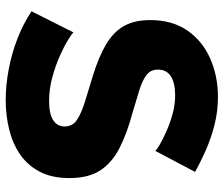

<svg xmlns="http://www.w3.org/2000/svg" viewBox="-74 -682 764 655"><g transform="rotate(90 307.5 -354.0)"><path d="M494 -502Q491 -507 473 -517.5Q455 -528 428 -540Q401 -552 369 -561Q337 -570 305 -570Q263 -570 240 -555.5Q217 -541 217 -511Q217 -487 234.5 -473Q252 -459 285 -448.5Q318 -438 366 -424Q434 -406 484 -380.5Q534 -355 560.5 -315Q587 -275 587 -209Q587 -149 565 -107.5Q543 -66 505.5 -40.5Q468 -15 420 -3.5Q372 8 321 8Q269 8 214.5 -2.5Q160 -13 110 -32.5Q60 -52 18 -80L90 -223Q94 -218 116 -204.5Q138 -191 170.5 -176.5Q203 -162 243 -151Q283 -140 324 -140Q368 -140 389.5 -154Q411 -168 411 -193Q411 -220 388.5 -235Q366 -250 327.5 -262Q289 -274 239 -289Q174 -309 131.5 -334Q89 -359 68.5 -395Q48 -431 48 -485Q48 -560 83.5 -611.5Q119 -663 179 -689.5Q239 -716 310 -716Q360 -716 406.5 -704Q453 -692 493.5 -674Q534 -656 566 -638Z"/></g></svg>

Font: Raleway Thin ExtraBold
Style: Regular
Weight: 800
Version: Version 4.026